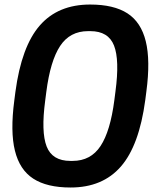

<svg xmlns="http://www.w3.org/2000/svg" viewBox="-20 -813 705 846"><path d="M625 -410.2 620.1 -372.1Q593.3 -171.9 512.7 -79.3Q432.1 13.2 291 13.2Q186.5 13.2 126.5 -25.9Q66.4 -64.9 45.7 -149.2Q24.9 -233.4 43 -370.1L47.9 -408.2Q74.7 -608.4 155.3 -700.7Q235.8 -793 377 -793Q481.4 -793 541.5 -754.2Q601.6 -715.3 622.3 -631.1Q643.1 -546.9 625 -410.2ZM483.9 -372.1 488.8 -410.2Q507.3 -548.8 482.4 -612.3Q457.5 -675.8 377.9 -675.8H368.2Q288.1 -675.8 244.9 -610.4Q201.7 -544.9 184.1 -408.2L179.2 -370.1Q160.6 -231.4 185.5 -167.7Q210.4 -104 290 -104H299.8Q379.9 -104 423.1 -169.7Q466.3 -235.4 483.9 -372.1Z"/></svg>

Font: Cooper Hewitt
Style: Semibold Italic
Weight: 710
Designer: Village Type and Design LLC
Foundry: Cooper Hewitt Smithsonian Design Museum
Version: 1.000